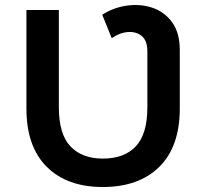

<svg xmlns="http://www.w3.org/2000/svg" viewBox="-20 -740 821 770"><path d="M392 10Q249 10 167.5 -71Q86 -152 86 -305V-700H216V-310Q216 -202 262.5 -153Q309 -104 393 -104Q478 -104 524.5 -153Q571 -202 571 -310V-534Q571 -577 548.5 -595.5Q526 -614 493 -611.5Q460 -609 428 -587L390 -681Q435 -710 489 -717.5Q543 -725 591 -709Q639 -693 670 -651Q701 -609 701 -539V-305Q701 -152 619 -71Q537 10 392 10Z"/></svg>

Font: Montserrat SemiBold
Style: Regular
Weight: 600
Designer: Julieta Ulanovsky
Foundry: Julieta Ulanovsky
Version: Version 9.000; ttfautohint (v1.8.4.7-5d5b)